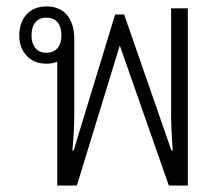

<svg xmlns="http://www.w3.org/2000/svg" viewBox="-20 -577 686 597"><path d="M158 0V-385Q143 -379 124 -379Q86 -379 63 -403.5Q40 -428 40 -467Q40 -507 62.5 -532Q85 -557 125 -557Q166 -557 188.5 -530Q211 -503 211 -455V-230Q211 -198 209.5 -168.5Q208 -139 205 -109H209L338 -532H366L513 -109H517Q515 -138 513.5 -168Q512 -198 512 -230V-551H564V0H505L353 -434H352L219 0ZM124 -413Q147 -413 159 -427.5Q171 -442 171 -467Q171 -493 159 -507.5Q147 -522 124 -522Q102 -522 90 -507.5Q78 -493 78 -467Q78 -442 90 -427.5Q102 -413 124 -413Z"/></svg>

Font: Noto Sans Thai Looped SemiCondensed Light
Style: Regular
Weight: 300
Width: 4
Designer: Sasikarn Vongin, Ben Mitchell
Foundry: The Fontpad Ltd
Version: Version 1.001; ttfautohint (v1.8.4.7-5d5b)